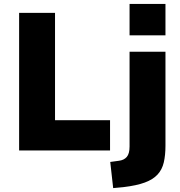

<svg xmlns="http://www.w3.org/2000/svg" viewBox="-20 -771 920 984"><path d="M78 0V-705H262V-155H544V0ZM644 -590V-751H828V-590ZM560 193 545 59 589 53Q615 50 629.5 33.5Q644 17 644 -20V-506H828V-24Q828 24 819.5 61Q811 98 787.5 123.5Q764 149 722 164.5Q680 180 613 188Z"/></svg>

Font: Nunito Sans 7pt SemiCondensed Black
Style: Regular
Weight: 900
Width: 4
Designer: Vernon Adams
Foundry: Vernon Adams
Version: Version 3.101;gftools[0.9.27]